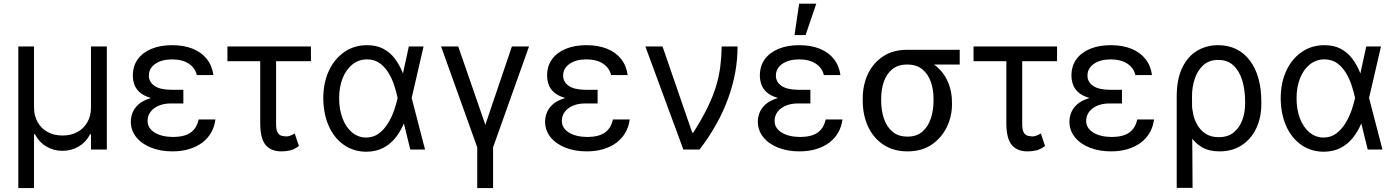

<svg xmlns="http://www.w3.org/2000/svg" viewBox="-20 -792 7394 1017"><path d="M77.1 204.1V-545.9H160.2V-222.7Q160.6 -178.7 179.4 -145Q198.2 -111.3 232.2 -92.8Q266.1 -74.2 311.5 -74.2Q356.9 -74.2 390.6 -93Q424.3 -111.8 443.1 -145.3Q461.9 -178.7 461.9 -222.7V-545.9H545.9V0H461.9V-81.1H457Q435.1 -38.1 395.8 -15.4Q356.4 7.3 311.5 6.8Q265.6 7.3 226.6 -15.4Q187.5 -38.1 165 -81.1H160.2V204.1Z M877.9 -284.2H951.2V-244.1H886.7Q848.1 -244.1 820.1 -231.9Q792 -219.7 776.9 -199Q761.7 -178.2 761.7 -152.3Q761.2 -113.8 798.6 -90.3Q835.9 -66.9 897.5 -66.4Q957 -66.9 989.5 -89.6Q1022 -112.3 1032.2 -159.2H1121.1Q1116.2 -120.6 1098.4 -89.6Q1080.6 -58.6 1051 -36.4Q1021.5 -14.2 981.7 -2.2Q941.9 9.8 893.6 9.8Q830.1 9.8 780.3 -10Q730.5 -29.8 701.9 -65.2Q673.3 -100.6 672.9 -147.5Q672.9 -169.4 681.4 -193.1Q689.9 -216.8 711.9 -237.5Q733.9 -258.3 774.2 -271.2Q814.5 -284.2 877.9 -284.2ZM951.2 -261.7H877.9Q815.4 -261.7 776.9 -273.7Q738.3 -285.6 718 -304.9Q697.8 -324.2 690.7 -347.2Q683.6 -370.1 683.6 -391.6Q683.6 -442.4 709.7 -478.3Q735.8 -514.2 782.7 -533.4Q829.6 -552.7 891.6 -552.7Q954.1 -552.7 1000.7 -533.9Q1047.4 -515.1 1075.4 -479.7Q1103.5 -444.3 1110.4 -394.5H1022.5Q1013.7 -432.1 980.2 -454.6Q946.8 -477.1 891.6 -477.5Q835.4 -477.1 802 -453.4Q768.6 -429.7 768.6 -391.6Q768.6 -357.9 797.9 -337.4Q827.1 -316.9 886.7 -316.4H951.2Z M1627 -545.9V-467.8H1184.6V-545.9ZM1358.4 -545.9H1442.4V-131.8Q1442.9 -101.1 1451.7 -88.1Q1460.4 -75.2 1473.1 -72.5Q1485.8 -69.8 1497.1 -69.3Q1509.8 -69.8 1521.5 -75Q1533.2 -80.1 1541 -85L1563.5 -18.6Q1539.1 -0.5 1516.8 4.6Q1494.6 9.8 1470.7 9.8Q1415.5 9.8 1387.2 -23.9Q1358.9 -57.6 1358.4 -136.7Z M1918.9 11.7Q1850.6 10.7 1799.6 -25.9Q1748.5 -62.5 1720.7 -126.2Q1692.9 -189.9 1692.4 -272.5Q1692.9 -355 1722.4 -418Q1752 -481 1804.2 -516.8Q1856.4 -552.7 1923.8 -552.7Q1974.1 -552.7 2010.3 -533.7Q2046.4 -514.6 2071.8 -481Q2097.2 -447.3 2114.3 -403.3H2147.5L2160.2 -274.4L2231.4 0H2153.3L2085.9 -274.4Q2080.6 -300.3 2069.8 -334.7Q2059.1 -369.1 2040.5 -401.6Q2022 -434.1 1993.4 -455.8Q1964.8 -477.5 1923.8 -477.5Q1880.9 -477.5 1847.4 -451.2Q1814 -424.8 1795.2 -378.4Q1776.4 -332 1776.4 -271.5Q1776.4 -212.4 1794.2 -165.3Q1812 -118.2 1844.2 -91.1Q1876.5 -64 1918.9 -63.5Q1958.5 -63.5 1987.3 -85.4Q2016.1 -107.4 2036.1 -140.6Q2056.2 -173.8 2068.1 -209.2Q2080.1 -244.6 2085.9 -271.5L2145.5 -545.9H2223.6L2160.2 -271.5L2147.5 -137.7H2119.1Q2100.6 -93.8 2073 -60.1Q2045.4 -26.4 2007.3 -7.3Q1969.2 11.7 1918.9 11.7Z M2316.4 -545.9H2407.2L2550.8 -130.9L2691.4 -545.9H2782.2L2591.8 -11.7V204.1H2507.8V-11.7Z M3072.3 -284.2H3145.5V-244.1H3081.1Q3042.5 -244.1 3014.4 -231.9Q2986.3 -219.7 2971.2 -199Q2956.1 -178.2 2956.1 -152.3Q2955.6 -113.8 2992.9 -90.3Q3030.3 -66.9 3091.8 -66.4Q3151.4 -66.9 3183.8 -89.6Q3216.3 -112.3 3226.6 -159.2H3315.4Q3310.5 -120.6 3292.7 -89.6Q3274.9 -58.6 3245.4 -36.4Q3215.8 -14.2 3176 -2.2Q3136.2 9.8 3087.9 9.8Q3024.4 9.8 2974.6 -10Q2924.8 -29.8 2896.2 -65.2Q2867.7 -100.6 2867.2 -147.5Q2867.2 -169.4 2875.7 -193.1Q2884.3 -216.8 2906.2 -237.5Q2928.2 -258.3 2968.5 -271.2Q3008.8 -284.2 3072.3 -284.2ZM3145.5 -261.7H3072.3Q3009.8 -261.7 2971.2 -273.7Q2932.6 -285.6 2912.4 -304.9Q2892.1 -324.2 2885 -347.2Q2877.9 -370.1 2877.9 -391.6Q2877.9 -442.4 2904.1 -478.3Q2930.2 -514.2 2977.1 -533.4Q3023.9 -552.7 3085.9 -552.7Q3148.4 -552.7 3195.1 -533.9Q3241.7 -515.1 3269.8 -479.7Q3297.9 -444.3 3304.7 -394.5H3216.8Q3208 -432.1 3174.6 -454.6Q3141.1 -477.1 3085.9 -477.5Q3029.8 -477.1 2996.3 -453.4Q2962.9 -429.7 2962.9 -391.6Q2962.9 -357.9 2992.2 -337.4Q3021.5 -316.9 3081.1 -316.4H3145.5Z M3599.6 0 3398.4 -545.9H3489.3L3646.5 -89.8H3652.3Q3698.2 -162.1 3727.3 -221.7Q3756.3 -281.2 3772.5 -334.2Q3788.6 -387.2 3795.2 -438.7Q3801.8 -490.2 3802.7 -545.9H3886.7Q3887.2 -409.2 3836.7 -270.3Q3786.1 -131.3 3685.5 0Z M4199.2 -284.2H4272.5V-244.1H4208Q4169.4 -244.1 4141.4 -231.9Q4113.3 -219.7 4098.1 -199Q4083 -178.2 4083 -152.3Q4082.5 -113.8 4119.9 -90.3Q4157.2 -66.9 4218.8 -66.4Q4278.3 -66.9 4310.8 -89.6Q4343.3 -112.3 4353.5 -159.2H4442.4Q4437.5 -120.6 4419.7 -89.6Q4401.9 -58.6 4372.3 -36.4Q4342.8 -14.2 4303 -2.2Q4263.2 9.8 4214.8 9.8Q4151.4 9.8 4101.6 -10Q4051.8 -29.8 4023.2 -65.2Q3994.6 -100.6 3994.1 -147.5Q3994.1 -169.4 4002.7 -193.1Q4011.2 -216.8 4033.2 -237.5Q4055.2 -258.3 4095.5 -271.2Q4135.7 -284.2 4199.2 -284.2ZM4272.5 -261.7H4199.2Q4136.7 -261.7 4098.1 -273.7Q4059.6 -285.6 4039.3 -304.9Q4019 -324.2 4012 -347.2Q4004.9 -370.1 4004.9 -391.6Q4004.9 -442.4 4031 -478.3Q4057.1 -514.2 4104 -533.4Q4150.9 -552.7 4212.9 -552.7Q4275.4 -552.7 4322 -533.9Q4368.7 -515.1 4396.7 -479.7Q4424.8 -444.3 4431.6 -394.5H4343.8Q4335 -432.1 4301.5 -454.6Q4268.1 -477.1 4212.9 -477.5Q4156.7 -477.1 4123.3 -453.4Q4089.8 -429.7 4089.8 -391.6Q4089.8 -357.9 4119.1 -337.4Q4148.4 -316.9 4208 -316.4H4272.5ZM4188.5 -606.4 4212.9 -772.5H4303.7L4247.1 -606.4Z M4549.8 -258.8V-269.5Q4549.8 -342.8 4577.9 -401.4Q4606 -460 4658.7 -494.1Q4711.4 -528.3 4785.2 -528.3Q4800.8 -526.9 4814 -517.6Q4827.1 -508.3 4843 -496.3Q4858.9 -484.4 4882.8 -474.6Q4926.3 -457 4957.5 -424.3Q4988.8 -391.6 5005.6 -347.2Q5022.5 -302.7 5022.5 -249V-238.3Q5022.5 -174.8 4994.6 -117.9Q4966.8 -61 4914.3 -25.6Q4861.8 9.8 4787.1 9.8Q4712.4 9.8 4659.2 -25.6Q4606 -61 4577.9 -121.8Q4549.8 -182.6 4549.8 -258.8ZM4647.5 -269.5V-258.8Q4647.5 -207.5 4661.9 -164.3Q4676.3 -121.1 4707 -94.7Q4737.8 -68.4 4787.1 -68.4Q4835.4 -68.4 4865.7 -94.7Q4896 -121.1 4910.4 -164.3Q4924.8 -207.5 4924.8 -258.8V-269.5Q4924.8 -318.4 4910.2 -359.4Q4895.5 -400.4 4865 -425.3Q4834.5 -450.2 4785.2 -450.2Q4736.8 -450.2 4706.3 -425.3Q4675.8 -400.4 4661.6 -359.4Q4647.5 -318.4 4647.5 -269.5ZM5063.5 -528.3V-450.2H4785.2V-528.3Z M5579.1 -545.9V-467.8H5136.7V-545.9ZM5310.5 -545.9H5394.5V-131.8Q5395 -101.1 5403.8 -88.1Q5412.6 -75.2 5425.3 -72.5Q5438 -69.8 5449.2 -69.3Q5461.9 -69.8 5473.6 -75Q5485.4 -80.1 5493.2 -85L5515.6 -18.6Q5491.2 -0.5 5469 4.6Q5446.8 9.8 5422.9 9.8Q5367.7 9.8 5339.4 -23.9Q5311 -57.6 5310.5 -136.7Z M5849.6 -284.2H5922.9V-244.1H5858.4Q5819.8 -244.1 5791.7 -231.9Q5763.7 -219.7 5748.5 -199Q5733.4 -178.2 5733.4 -152.3Q5732.9 -113.8 5770.3 -90.3Q5807.6 -66.9 5869.1 -66.4Q5928.7 -66.9 5961.2 -89.6Q5993.7 -112.3 6003.9 -159.2H6092.8Q6087.9 -120.6 6070.1 -89.6Q6052.2 -58.6 6022.7 -36.4Q5993.2 -14.2 5953.4 -2.2Q5913.6 9.8 5865.2 9.8Q5801.8 9.8 5752 -10Q5702.1 -29.8 5673.6 -65.2Q5645 -100.6 5644.5 -147.5Q5644.5 -169.4 5653.1 -193.1Q5661.6 -216.8 5683.6 -237.5Q5705.6 -258.3 5745.8 -271.2Q5786.1 -284.2 5849.6 -284.2ZM5922.9 -261.7H5849.6Q5787.1 -261.7 5748.5 -273.7Q5710 -285.6 5689.7 -304.9Q5669.4 -324.2 5662.4 -347.2Q5655.3 -370.1 5655.3 -391.6Q5655.3 -442.4 5681.4 -478.3Q5707.5 -514.2 5754.4 -533.4Q5801.3 -552.7 5863.3 -552.7Q5925.8 -552.7 5972.4 -533.9Q6019 -515.1 6047.1 -479.7Q6075.2 -444.3 6082 -394.5H5994.1Q5985.4 -432.1 5951.9 -454.6Q5918.5 -477.1 5863.3 -477.5Q5807.1 -477.1 5773.7 -453.4Q5740.2 -429.7 5740.2 -391.6Q5740.2 -357.9 5769.5 -337.4Q5798.8 -316.9 5858.4 -316.4H5922.9Z M6212.9 203.1V-280.3Q6212.9 -371.6 6241.7 -432.1Q6270.5 -492.7 6320.3 -522.7Q6370.1 -552.7 6432.6 -552.7Q6486.3 -552.7 6528.8 -531.5Q6571.3 -510.3 6600.8 -470.9Q6630.4 -431.6 6645.8 -376.7Q6661.1 -321.8 6661.1 -253.9V-244.1Q6661.6 -170.4 6634.5 -113Q6607.4 -55.7 6557.6 -22.9Q6507.8 9.8 6439.5 9.8Q6384.3 9.8 6346.4 -12.2Q6308.6 -34.2 6283 -74.7Q6257.3 -115.2 6238.3 -170.9L6293.9 -240.2Q6293.9 -214.8 6300.8 -184.6Q6307.6 -154.3 6324 -127.2Q6340.3 -100.1 6367.7 -82.8Q6395 -65.4 6435.5 -65.4Q6483.4 -65.4 6514.2 -90.1Q6544.9 -114.7 6560.1 -155.5Q6575.2 -196.3 6575.2 -244.1V-253.9Q6575.2 -316.9 6559.8 -366.7Q6544.4 -416.5 6513.2 -445.6Q6481.9 -474.6 6432.6 -474.6Q6383.3 -474.6 6352.5 -445.6Q6321.8 -416.5 6307.6 -372.1Q6293.5 -327.6 6293.9 -281.2L6296.9 203.1Z M6990.2 11.7Q6921.9 10.7 6870.8 -25.9Q6819.8 -62.5 6792 -126.2Q6764.2 -189.9 6763.7 -272.5Q6764.2 -355 6793.7 -418Q6823.2 -481 6875.5 -516.8Q6927.7 -552.7 6995.1 -552.7Q7045.4 -552.7 7081.5 -533.7Q7117.7 -514.6 7143.1 -481Q7168.5 -447.3 7185.5 -403.3H7218.8L7231.4 -274.4L7302.7 0H7224.6L7157.2 -274.4Q7151.9 -300.3 7141.1 -334.7Q7130.4 -369.1 7111.8 -401.6Q7093.3 -434.1 7064.7 -455.8Q7036.1 -477.5 6995.1 -477.5Q6952.1 -477.5 6918.7 -451.2Q6885.3 -424.8 6866.5 -378.4Q6847.7 -332 6847.7 -271.5Q6847.7 -212.4 6865.5 -165.3Q6883.3 -118.2 6915.5 -91.1Q6947.8 -64 6990.2 -63.5Q7029.8 -63.5 7058.6 -85.4Q7087.4 -107.4 7107.4 -140.6Q7127.4 -173.8 7139.4 -209.2Q7151.4 -244.6 7157.2 -271.5L7216.8 -545.9H7294.9L7231.4 -271.5L7218.8 -137.7H7190.4Q7171.9 -93.8 7144.3 -60.1Q7116.7 -26.4 7078.6 -7.3Q7040.5 11.7 6990.2 11.7Z"/></svg>

Font: Inter V
Style: 
Weight: 400
Designer: Rasmus Andersson
Foundry: rsms
Version: Version 4.000;git-a3f224843